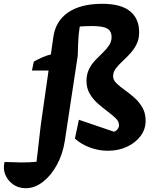

<svg xmlns="http://www.w3.org/2000/svg" viewBox="-147 -784 804 1010"><path d="M-12 206Q-50 206 -78 186Q-106 166 -119 135Q-132 104 -123 68Q-81 70 -38 70.5Q5 71 45 67Q49 35 52 9Q55 -17 58.5 -49Q62 -81 68 -130L133 -585Q144 -672 210.5 -718Q277 -764 391 -764Q489 -764 537 -725Q585 -686 585 -614Q585 -578 571 -550.5Q557 -523 537 -501.5Q517 -480 496.5 -461Q476 -442 462 -423.5Q448 -405 448 -383Q448 -363 465.5 -346Q483 -329 508.5 -311Q534 -293 559.5 -270.5Q585 -248 602 -218.5Q619 -189 619 -149Q619 -104 592.5 -68.5Q566 -33 521 -12Q476 9 420 9Q372 9 326 -8Q280 -25 247 -55L268 -154L453 -91Q464 -95 471.5 -104.5Q479 -114 479 -126Q479 -145 461.5 -162Q444 -179 418.5 -198Q393 -217 367.5 -239.5Q342 -262 325 -291Q308 -320 308 -358Q308 -393 321 -419.5Q334 -446 354 -467Q374 -488 394 -507Q414 -526 427 -546Q440 -566 440 -589Q440 -620 417.5 -633.5Q395 -647 337 -647Q305 -647 262.5 -644Q220 -641 166 -635L281 -676Q275 -658 272 -640.5Q269 -623 267 -603Q265 -583 264 -556Q263 -529 262 -491L194 -43Q183 27 152.5 83Q122 139 79 172.5Q36 206 -12 206ZM21 -413 31 -460Q54 -473 77 -483Q100 -493 125 -499H196L179 -413Z"/></svg>

Font: Piazzolla Thin Black
Style: Italic
Weight: 900
Italic angle: -11.3°
Version: Version 2.005